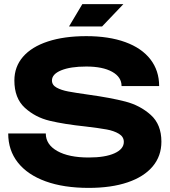

<svg xmlns="http://www.w3.org/2000/svg" viewBox="-20 -902 826 935"><path d="M755 -483H572Q572 -527 526 -552.5Q480 -578 400 -578Q323 -578 278 -559.5Q233 -541 233 -510Q233 -488 255.5 -475.5Q278 -463 312.5 -456.5Q347 -450 411 -441Q519 -426 590.5 -407.5Q662 -389 714 -342.5Q766 -296 766 -212Q766 -142 723.5 -91.5Q681 -41 601.5 -14Q522 13 412 13Q290 13 202 -19Q114 -51 67 -110.5Q20 -170 20 -252H203Q203 -198 259 -166.5Q315 -135 412 -135Q492 -135 537.5 -155.5Q583 -176 583 -211Q583 -236 559 -250.5Q535 -265 499.5 -271.5Q464 -278 397 -286Q292 -297 221.5 -314Q151 -331 100.5 -377.5Q50 -424 50 -510Q50 -577 92 -625.5Q134 -674 213 -700Q292 -726 400 -726Q510 -726 590 -697Q670 -668 712.5 -613Q755 -558 755 -483ZM381 -882H581L477 -773H316Z"/></svg>

Font: Non Bureau Extended
Style: Bold
Weight: 700
Width: 7
Designer: Jona Saucedo
Foundry: Non Foundry
Version: Version 1.000; ttfautohint (v1.8.4)